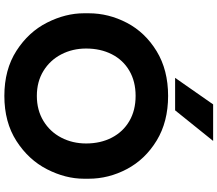

<svg xmlns="http://www.w3.org/2000/svg" viewBox="-80 -924 1023 904"><g transform="rotate(90 432.0 -472.5)"><path d="M43 -356V-378Q43 -472 88 -558Q133 -644 221.5 -698Q310 -752 432 -752Q554 -752 642.5 -698Q731 -644 776.5 -558Q822 -472 822 -378V-356Q822 -269 777.5 -182Q733 -95 644.5 -38Q556 19 432 19Q308 19 219.5 -38Q131 -95 87 -182Q43 -269 43 -356ZM656 -366Q656 -434 628.5 -487Q601 -540 550.5 -569.5Q500 -599 432 -599Q364 -599 313.5 -569.5Q263 -540 236 -487Q209 -434 209 -366Q209 -302 236.5 -249Q264 -196 314.5 -165Q365 -134 432 -134Q499 -134 550 -165Q601 -196 628.5 -249Q656 -302 656 -366ZM472 -964H644L500 -785H347Z"/></g></svg>

Font: Sora-SIA
Style: Bold
Weight: 700
Designer: Jonathan Barnbrook, Julián Moncada
Foundry: Barnbrook Fonts
Version: Version 2.000